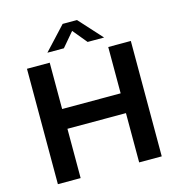

<svg xmlns="http://www.w3.org/2000/svg" viewBox="-127 -1013 1055 1125"><g transform="rotate(-15 400.0 -450.0)"><path d="M578 -700V-419H223V-700H85V0H223V-299H578V0H715V-700ZM442 -900H355L225 -760H325L398 -846L469 -760H569Z"/></g></svg>

Font: Gully SemiBold
Style: Regular
Weight: 600
Designer: jaikishan Patel
Foundry: MagicType
Version: Version 1.000;Glyphs 3.2 (3242)